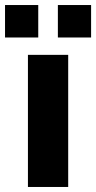

<svg xmlns="http://www.w3.org/2000/svg" viewBox="-54 -743 382 763"><path d="M-34 -594V-723H98V-594ZM176 -594V-723H308V-594ZM57 0V-525H217V0Z"/></svg>

Font: Oxford Sans
Style: Regular
Weight: 800
Designer: Matt McInerney, Pablo Impallari, Rodrigo Fuenzalida
Foundry: Matt McInerney, Pablo Impallari, Rodrigo Fuenzalida
Version: Version 3.000g; ttfautohint (v1.5) -l 8 -r 28 -G 28 -x 14 -D